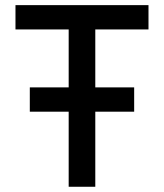

<svg xmlns="http://www.w3.org/2000/svg" viewBox="-20 -713 626 733"><path d="M93.8 -286.6V-379.4H242.2V-600.6H39.1V-693.4H546.9V-600.6H343.8V-379.4H492.2V-286.6H343.8V0H242.2V-286.6Z"/></svg>

Font: Cascadia Code NF
Style: Regular
Weight: 400
Monospace: yes
Designer: Aaron Bell
Foundry: Saja Typeworks
Version: Version 2404.023; ttfautohint (v1.8.4)